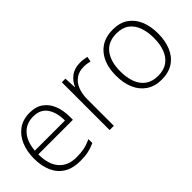

<svg xmlns="http://www.w3.org/2000/svg" viewBox="-3 -1019 1508 1508"><g transform="rotate(-45 750.5 -265.5)"><path d="M289 -541Q357 -541 401.5 -509Q446 -477 468 -421.5Q490 -366 490 -295V-261H106Q106 -150 157 -91Q208 -32 303 -32Q352 -32 388 -39.5Q424 -47 469 -67V-24Q430 -6 391 2Q352 10 302 10Q221 10 166.5 -23.5Q112 -57 85 -118.5Q58 -180 58 -261Q58 -340 84.5 -403.5Q111 -467 162.5 -504Q214 -541 289 -541ZM288 -500Q211 -500 163.5 -449Q116 -398 107 -301H442Q442 -390 404.5 -445Q367 -500 288 -500Z M845 -539Q866 -539 885 -536.5Q904 -534 920 -530L912 -487Q895 -491 879 -493.5Q863 -496 843 -496Q793 -496 757 -471Q721 -446 702.5 -400.5Q684 -355 684 -293V0H637V-531H677L682 -431H684Q702 -476 743 -507.5Q784 -539 845 -539Z M1443 -266Q1443 -185 1416.5 -122.5Q1390 -60 1337.5 -25Q1285 10 1207 10Q1133 10 1080.5 -25Q1028 -60 1001 -122Q974 -184 974 -266Q974 -394 1037 -467.5Q1100 -541 1212 -541Q1290 -541 1341 -505.5Q1392 -470 1417.5 -408.5Q1443 -347 1443 -266ZM1022 -266Q1022 -196 1042 -143Q1062 -90 1103.5 -60.5Q1145 -31 1208 -31Q1272 -31 1313.5 -60.5Q1355 -90 1375 -143.5Q1395 -197 1395 -266Q1395 -333 1376 -385.5Q1357 -438 1317 -468.5Q1277 -499 1211 -499Q1118 -499 1070 -437Q1022 -375 1022 -266Z"/></g></svg>

Font: Noto Sans Syriac Eastern ExtraLight
Style: Regular
Weight: 250
Designer: Patrick Giasson and the Monotype Design Team
Foundry: Monotype Imaging Inc.
Version: Version 3.001